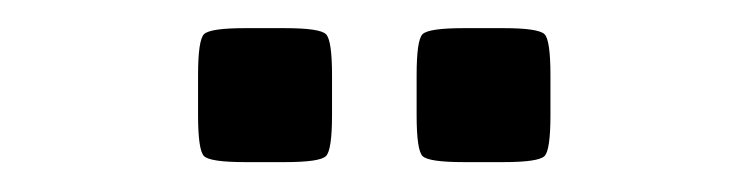

<svg xmlns="http://www.w3.org/2000/svg" viewBox="-20 -708 519 133"><path d="M301.3 -595.7Q276.9 -595.7 272.7 -599.9Q268.6 -604 268.6 -628.4V-655.8Q268.6 -680.2 272.7 -684.3Q276.9 -688.5 301.3 -688.5H328.6Q353 -688.5 357.2 -684.3Q361.3 -680.2 361.3 -655.8V-628.4Q361.3 -604 357.2 -599.9Q353 -595.7 328.6 -595.7ZM149.9 -595.7Q125.5 -595.7 121.3 -599.9Q117.2 -604 117.2 -628.4V-655.8Q117.2 -680.2 121.3 -684.3Q125.5 -688.5 149.9 -688.5H177.2Q201.7 -688.5 205.8 -684.3Q210 -680.2 210 -655.8V-628.4Q210 -604 205.8 -599.9Q201.7 -595.7 177.2 -595.7Z"/></svg>

Font: Squarish Sans CT
Style: RegularSC
Weight: 400
Version: Version 0.9